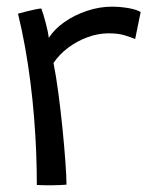

<svg xmlns="http://www.w3.org/2000/svg" viewBox="-20 -555 466 576"><path d="M126.5 -441.5Q143 -467.5 173.2 -488.8Q203.5 -510 241 -522.5Q278.5 -535 315.5 -535Q339 -535 363.5 -531Q388 -527 402 -519L385.5 -438Q373.5 -443 354.2 -449Q335 -455 306 -455Q274 -455 242.2 -443.2Q210.5 -431.5 184 -411.5Q157.5 -391.5 140.5 -366Q148 -329 155 -276.5Q162 -224 167.5 -169.2Q173 -114.5 176.2 -69.2Q179.5 -24 179.5 -1Q163 0.5 137 0.8Q111 1 90.5 0Q90.5 -48 88.5 -99Q86.5 -150 82.2 -202.8Q78 -255.5 71.2 -308.8Q64.5 -362 55.2 -413.5Q46 -465 34 -514Q44 -517 58.5 -520.5Q73 -524 86 -526.8Q99 -529.5 104 -529.5Q110.5 -512 117.5 -485Q124.5 -458 126.5 -441.5Z"/></svg>

Font: Grandstander Thin Light
Style: Regular
Weight: 300
Version: Version 1.200